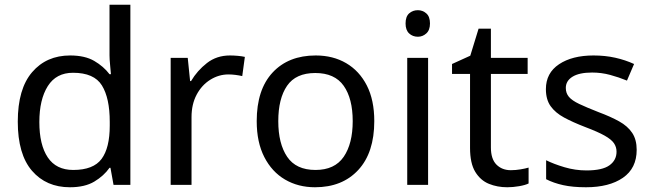

<svg xmlns="http://www.w3.org/2000/svg" viewBox="-20 -780 2751 810"><path d="M275 10Q175 10 115 -59.5Q55 -129 55 -267Q55 -405 115.5 -475.5Q176 -546 276 -546Q338 -546 377.5 -523Q417 -500 442 -467H448Q447 -480 444.5 -505.5Q442 -531 442 -546V-760H530V0H459L446 -72H442Q418 -38 378 -14Q338 10 275 10ZM289 -63Q374 -63 408.5 -109.5Q443 -156 443 -250V-266Q443 -366 410 -419.5Q377 -473 288 -473Q217 -473 181.5 -416.5Q146 -360 146 -265Q146 -169 181.5 -116Q217 -63 289 -63Z M950 -546Q965 -546 982.5 -544.5Q1000 -543 1013 -540L1002 -459Q989 -462 973.5 -464Q958 -466 944 -466Q903 -466 867 -443.5Q831 -421 809.5 -380.5Q788 -340 788 -286V0H700V-536H772L782 -438H786Q812 -482 853 -514Q894 -546 950 -546Z M1559 -269Q1559 -136 1491.5 -63Q1424 10 1309 10Q1238 10 1182.5 -22.5Q1127 -55 1095 -117.5Q1063 -180 1063 -269Q1063 -402 1130 -474Q1197 -546 1312 -546Q1385 -546 1440.5 -513.5Q1496 -481 1527.5 -419.5Q1559 -358 1559 -269ZM1154 -269Q1154 -174 1191.5 -118.5Q1229 -63 1311 -63Q1392 -63 1430 -118.5Q1468 -174 1468 -269Q1468 -364 1430 -418Q1392 -472 1310 -472Q1228 -472 1191 -418Q1154 -364 1154 -269Z M1743 -737Q1763 -737 1778.5 -723.5Q1794 -710 1794 -681Q1794 -653 1778.5 -639Q1763 -625 1743 -625Q1721 -625 1706 -639Q1691 -653 1691 -681Q1691 -710 1706 -723.5Q1721 -737 1743 -737ZM1786 -536V0H1698V-536Z M2135 -62Q2155 -62 2176 -65.5Q2197 -69 2210 -73V-6Q2196 1 2170 5.5Q2144 10 2120 10Q2078 10 2042.5 -4.5Q2007 -19 1985 -55Q1963 -91 1963 -156V-468H1887V-510L1964 -545L1999 -659H2051V-536H2206V-468H2051V-158Q2051 -109 2074.5 -85.5Q2098 -62 2135 -62Z M2666 -148Q2666 -70 2608 -30Q2550 10 2452 10Q2396 10 2355.5 1Q2315 -8 2284 -24V-104Q2316 -88 2361.5 -74.5Q2407 -61 2454 -61Q2521 -61 2551 -82.5Q2581 -104 2581 -140Q2581 -160 2570 -176Q2559 -192 2530.5 -208Q2502 -224 2449 -244Q2397 -264 2360 -284Q2323 -304 2303 -332Q2283 -360 2283 -404Q2283 -472 2338.5 -509Q2394 -546 2484 -546Q2533 -546 2575.5 -536.5Q2618 -527 2655 -510L2625 -440Q2591 -454 2554 -464Q2517 -474 2478 -474Q2424 -474 2395.5 -456.5Q2367 -439 2367 -409Q2367 -387 2380 -371.5Q2393 -356 2423.5 -341.5Q2454 -327 2505 -307Q2556 -288 2592 -268Q2628 -248 2647 -219.5Q2666 -191 2666 -148Z"/></svg>

Font: Noto Sans Manichaean
Style: Regular
Weight: 400
Designer: Monotype Design Team
Foundry: Monotype Imaging Inc.
Version: Version 2.005; ttfautohint (v1.8.4.7-5d5b)